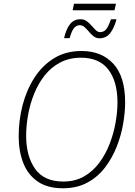

<svg xmlns="http://www.w3.org/2000/svg" viewBox="-20 -998 721 1028"><path d="M317 10Q233 10 180.5 -27Q128 -64 104 -127Q80 -190 80 -269Q80 -354 101 -435Q122 -516 164 -581.5Q206 -647 269 -686Q332 -725 417 -725Q524 -725 587 -656.5Q650 -588 650 -450Q650 -398 639.5 -336Q629 -274 605 -213Q581 -152 542.5 -101.5Q504 -51 448 -20.5Q392 10 317 10ZM319 -26Q382 -26 430 -53.5Q478 -81 512 -127Q546 -173 567.5 -229Q589 -285 599 -342.5Q609 -400 609 -450Q609 -561 560.5 -625Q512 -689 414 -689Q351 -689 302.5 -663.5Q254 -638 219.5 -594.5Q185 -551 163 -496.5Q141 -442 130.5 -383.5Q120 -325 120 -271Q120 -162 168 -94Q216 -26 319 -26ZM369 -943 376 -978H601L593 -943ZM323 -794Q335 -844 355.5 -869.5Q376 -895 411 -895Q430 -895 444.5 -884.5Q459 -874 470.5 -860.5Q482 -847 493 -836.5Q504 -826 516 -826Q535 -826 547.5 -840Q560 -854 574 -895H604Q591 -847 569.5 -820Q548 -793 512 -793Q495 -793 481.5 -803.5Q468 -814 456.5 -828Q445 -842 433 -852.5Q421 -863 407 -863Q390 -863 377 -848.5Q364 -834 353 -794Z"/></svg>

Font: Noto Sans Disp ExtLt
Style: Italic
Weight: 200
Italic angle: -12°
Designer: Monotype Design Team
Foundry: Monotype Imaging Inc.
Version: Version 2.000;GOOG;noto-source:20170915:90ef993387c0